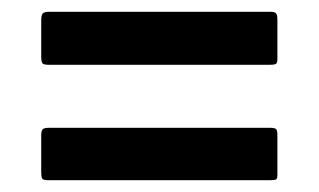

<svg xmlns="http://www.w3.org/2000/svg" viewBox="-20 -462 541 326"><path d="M62 -352Q53 -352 51.5 -355.5Q50 -359 50 -365V-428Q50 -436 52.5 -439Q55 -442 63 -442H439Q446 -442 448.5 -439.5Q451 -437 451 -429V-362Q451 -356 449 -354Q447 -352 438 -352ZM62 -156Q53 -156 51.5 -159Q50 -162 50 -169V-232Q50 -240 52.5 -242.5Q55 -245 63 -245H439Q446 -245 448.5 -243Q451 -241 451 -233V-165Q451 -159 449 -157.5Q447 -156 438 -156Z"/></svg>

Font: Glory
Style: Bold
Weight: 700
Designer: Robert Leuschke
Foundry: Robert Leuschke
Version: Version 1.011